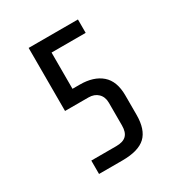

<svg xmlns="http://www.w3.org/2000/svg" viewBox="-166 -815 872 931"><g transform="rotate(-30 270.0 -350.0)"><path d="M250 0H119V-75H259Q297 -75 315 -92.5Q333 -110 333 -148V-275Q333 -308 313 -327.5Q293 -347 260 -347H129V-700H405V-625H214V-422H255Q332 -422 376 -384Q420 -346 420 -266V-158Q420 -75 380 -37.5Q340 0 250 0Z"/></g></svg>

Font: Share Tech Mono
Style: Regular
Weight: 400
Designer: Ralph Oliver du Carrois
Foundry: Ralph Oliver du Carrois
Version: Version 1.003